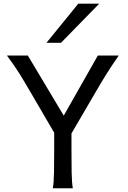

<svg xmlns="http://www.w3.org/2000/svg" viewBox="-20 -1011 685 1031"><path d="M129.4 -712.9 322.3 -390.1 505.4 -712.9H617.7Q596.2 -682.1 579.6 -657Q563 -631.8 549.1 -609.4Q535.2 -586.9 522.2 -565.4Q509.3 -543.9 495.6 -520L363.8 -294.4V-212.4Q363.8 -140.1 364.7 -84.7Q365.7 -29.3 371.1 0H263.7Q269 -29.3 270 -84.7Q271 -140.1 271 -212.4V-298.3L141.6 -520Q127.4 -543.9 114 -566.9Q100.6 -589.8 85.9 -613.3Q71.3 -636.7 54.4 -661.1Q37.6 -685.5 17.1 -712.9ZM512.7 -991.2 307.6 -781.2H229.5L400.4 -991.2Z"/></svg>

Font: Andika Viet
Style: Regular
Weight: 400
Designer: Victor Gaultney, Annie Olsen, Julie Remington, Don Collingsworth, Eric Hays, Becca Hirsbrunner
Foundry: SIL International
Version: Version 5.000